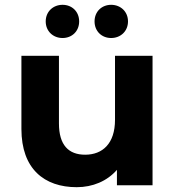

<svg xmlns="http://www.w3.org/2000/svg" viewBox="-20 -770 727 798"><path d="M240 -612C279 -612 309 -640 309 -681C309 -722 279 -750 240 -750C201 -750 170 -722 170 -681C170 -640 201 -612 240 -612ZM442 -612C481 -612 512 -640 512 -681C512 -722 481 -750 442 -750C403 -750 373 -722 373 -681C373 -640 403 -612 442 -612ZM458 -538V-272C458 -173 406 -127 334 -127C265 -127 225 -167 225 -257V-538H69V-234C69 -68 164 8 299 8C365 8 425 -17 466 -64V0H614V-538Z"/></svg>

Font: AWKNG-Font
Style: Bold
Weight: 700
Designer: Awakening Church
Foundry: Awakening Church
Version: Version 1.700;PS 001.700;hotconv 1.0.88;makeotf.lib2.5.64775